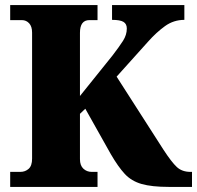

<svg xmlns="http://www.w3.org/2000/svg" viewBox="-20 -734 774 754"><path d="M20 0V-59H60Q79 -59 92.5 -71Q106 -83 106 -111V-606Q106 -630 94.5 -642.5Q83 -655 66 -655H20V-714H363V-655H331Q294 -655 294 -605V-357L421 -515Q448 -550 463 -573.5Q478 -597 478 -622Q478 -640 465 -648Q452 -656 420 -656V-714H704V-656Q662 -656 628 -631.5Q594 -607 562 -571L438 -433L622 -146Q654 -97 674.5 -78Q695 -59 728 -59H734V0H643Q576 0 536 -11.5Q496 -23 470 -51Q444 -79 415 -129L315 -307L294 -287V-109Q294 -84 307.5 -71.5Q321 -59 340 -59H363V0Z"/></svg>

Font: Noto Serif Hebrew SemiCondensed Black
Style: Regular
Weight: 900
Width: 4
Designer: Monotype Design Team
Foundry: Monotype Imaging Inc.
Version: Version 2.004; ttfautohint (v1.8.4.7-5d5b)